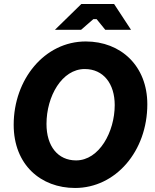

<svg xmlns="http://www.w3.org/2000/svg" viewBox="-20 -920 768 954"><path d="M353 14C554 14 712 -168 712 -402C712 -592 581 -714 406 -714C201 -714 48 -525 48 -300C48 -101 183 14 353 14ZM358 -123C268 -123 211 -193 211 -304C211 -442 288 -577 401 -577C494 -577 550 -504 550 -398C550 -265 473 -123 358 -123ZM253 -772H383L444 -825H460L503 -772H631L547 -900H384Z"/></svg>

Font: Fixel Text 20240404
Style: Bold Italic
Weight: 700
Width: 4
Italic angle: -10°
Designer: AlfaBravo + MacPaw
Foundry: Kyrylo Tkachov, Marchela Mozhyna, Serhii Makarenko, Maria Weinstein, Zakhar Kryvoshyya
Version: Version 1.211;Glyphs 3.2 (3225)